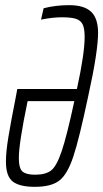

<svg xmlns="http://www.w3.org/2000/svg" viewBox="-20 -716 400 744"><path d="M3 -90Q3 -127 12.5 -185Q22 -243 42 -344L47 -371H278Q308 -508 308 -573Q308 -605 300.5 -621Q293 -637 274.5 -643Q256 -649 219 -649Q184 -649 139 -640L149 -684Q195 -696 248 -696Q306 -696 333 -670.5Q360 -645 360 -589Q360 -516 322 -344Q287 -178 264 -109Q241 -40 209.5 -16Q178 8 115 8Q56 8 29.5 -12.5Q3 -33 3 -90ZM268 -324H87Q53 -161 53 -104Q53 -63 67.5 -51Q82 -39 116 -39Q156 -39 177.5 -55Q199 -71 219 -130Q239 -189 268 -324Z"/></svg>

Font: Saira Ultra Condensed Light
Style: Italic
Weight: 300
Width: 1
Italic angle: -12°
Designer: Hector Gatti with collaboration of the Omnibus-Type team
Foundry: Omnibus-Type
Version: Version 1.001; ttfautohint (v1.8)